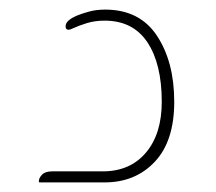

<svg xmlns="http://www.w3.org/2000/svg" viewBox="-20 -380 450 400"><path d="M198 0H63Q61 0 61 -2V-3Q61 -9 67.5 -16Q74 -23 89 -23H194Q251 -23 284 -62Q317 -101 317 -168Q317 -247 287 -292Q257 -337 198 -337Q178 -337 161.5 -332Q145 -327 132 -321Q126 -318 123 -318Q119 -318 117.5 -321Q116 -324 117 -328Q119 -338 139 -347Q151 -352 166 -356Q181 -360 199 -360Q271 -360 307 -305.5Q343 -251 343 -168Q343 -86 302.5 -43Q262 0 198 0Z"/></svg>

Font: Zain ExtraLight
Style: Regular
Weight: 200
Designer: Zain,Boutros
Foundry: Mobile Telecommunications Company (Zain), 2024
Version: Version 1.51; ttfautohint (v1.8.4)